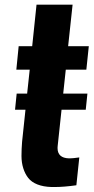

<svg xmlns="http://www.w3.org/2000/svg" viewBox="-20 -770 389 798"><path d="M194.3 7.3Q160.2 6.3 135.5 -3.4Q110.8 -13.2 97.4 -30.3Q84 -47.4 76.7 -70.8Q69.3 -94.2 69.3 -121.8Q69.3 -149.4 71.8 -180.7L85.9 -314H42.5L49.3 -380.9H92.8L103.5 -480.5H47.9L57.6 -578.1H113.8L131.8 -750.5H281.7L263.2 -578.1H349.1L338.9 -480.5H253.4L242.7 -380.9H343.3L336.4 -314H235.8L219.7 -163.1Q219.2 -158.7 219.2 -154.8Q219.2 -113.3 266.6 -111.8Q268.1 -111.8 269.5 -111.8Q282.7 -111.8 309.6 -115.7L297.4 0Q245.6 7.3 207 7.3Q200.2 7.3 194.3 7.3Z"/></svg>

Font: Oswald
Style: Demi-Bold
Weight: 600
Designer: Vernon Adams
Foundry: Vernon Adams
Version: 3.0; ttfautohint (v0.94.23-7a4d-dirty) -l 8 -r 50 -G 200 -x 